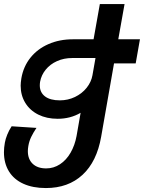

<svg xmlns="http://www.w3.org/2000/svg" viewBox="-54 -745 712 948"><path d="M-34.5 6.5Q-34.5 -16 -30 -40.5Q-27 -58.5 -18.2 -80.2Q-9.5 -102 3.5 -121.5L126 -113.5Q110 -89.5 100 -68.8Q90 -48 86 -24.5Q83.5 -9.5 83.5 1Q83.5 41 107.5 63.8Q131.5 86.5 174 86.5Q211 86.5 242.2 66Q273.5 45.5 294.5 9Q315.5 -27.5 324 -73.5L344 -188Q293.5 -158.5 230.5 -158.5Q176.5 -158.5 135 -179.2Q93.5 -200 70.8 -237.2Q48 -274.5 48 -322Q48 -336.5 51.5 -358.5Q61.5 -416.5 96.2 -460Q131 -503.5 185.2 -527.2Q239.5 -551 306 -551H408L439 -725H561L530 -551H637L616 -432H509L445.5 -70Q424 53 353.5 118.2Q283 183.5 172.5 183.5Q108 183.5 61.2 162.2Q14.5 141 -10 101Q-34.5 61 -34.5 6.5ZM402.5 -373.5 417.5 -458.5H302.5Q261.5 -458.5 227.5 -443.2Q193.5 -428 171.8 -401.2Q150 -374.5 144 -341.5Q142.5 -332.5 142.5 -323.5Q142.5 -289 168 -269.2Q193.5 -249.5 241.5 -249.5Q281.5 -249.5 316.2 -266.2Q351 -283 373.8 -311.5Q396.5 -340 402.5 -373.5Z"/></svg>

Font: JuliaMono BoldItalic
Style: Regular
Weight: 700
Italic angle: -9°
Monospace: yes
Designer: cormullion
Foundry: corm
Version: Version 0.049; ttfautohint (v1.8.4)